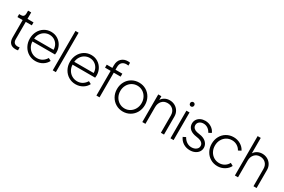

<svg xmlns="http://www.w3.org/2000/svg" viewBox="112 -1970 4725 3195"><g transform="rotate(30 2474.5 -372.5)"><path d="M123 -141V-474H23V-531H61Q90 -531 106.5 -548.5Q123 -566 123 -598V-655H183V-531H299V-474H183V-141Q183 -51 270 -51Q293 -51 308 -54V1Q289 6 261 6Q194 6 158.5 -31.5Q123 -69 123 -141Z M380 -267Q380 -345 413.5 -408Q447 -471 505.5 -507Q564 -543 636 -543Q707 -543 762.5 -508.5Q818 -474 849 -416.5Q880 -359 880 -291Q880 -268 876 -247H442Q444 -188 472 -141.5Q500 -95 545.5 -69.5Q591 -44 645 -44Q701 -44 744.5 -71Q788 -98 816 -145L867 -118Q839 -60 779.5 -24Q720 12 645 12Q571 12 510.5 -24.5Q450 -61 415 -125Q380 -189 380 -267ZM816 -302Q816 -354 792 -396.5Q768 -439 727 -463Q686 -487 636 -487Q587 -487 544.5 -463.5Q502 -440 475 -398Q448 -356 443 -302Z M975 -757H1035V0H975Z M1151 -267Q1151 -345 1184.5 -408Q1218 -471 1276.5 -507Q1335 -543 1407 -543Q1478 -543 1533.5 -508.5Q1589 -474 1620 -416.5Q1651 -359 1651 -291Q1651 -268 1647 -247H1213Q1215 -188 1243 -141.5Q1271 -95 1316.5 -69.5Q1362 -44 1416 -44Q1472 -44 1515.5 -71Q1559 -98 1587 -145L1638 -118Q1610 -60 1550.5 -24Q1491 12 1416 12Q1342 12 1281.5 -24.5Q1221 -61 1186 -125Q1151 -189 1151 -267ZM1587 -302Q1587 -354 1563 -396.5Q1539 -439 1498 -463Q1457 -487 1407 -487Q1358 -487 1315.5 -463.5Q1273 -440 1246 -398Q1219 -356 1214 -302Z M1814 -474H1706V-531H1814V-582Q1814 -664 1862 -710.5Q1910 -757 1984 -757Q2008 -757 2026 -752V-698Q2011 -701 1990 -701Q1936 -701 1905 -671Q1874 -641 1874 -582V-531H2006V-474H1874V0H1814Z M2056 -266Q2056 -344 2091 -407.5Q2126 -471 2187.5 -507Q2249 -543 2325 -543Q2401 -543 2462 -507Q2523 -471 2558 -407.5Q2593 -344 2593 -266Q2593 -187 2557.5 -123.5Q2522 -60 2460.5 -24Q2399 12 2325 12Q2250 12 2188.5 -24.5Q2127 -61 2091.5 -124.5Q2056 -188 2056 -266ZM2325 -47Q2381 -47 2428 -76Q2475 -105 2502 -155Q2529 -205 2529 -266Q2529 -327 2502 -377Q2475 -427 2428.5 -455.5Q2382 -484 2325 -484Q2268 -484 2221 -455.5Q2174 -427 2147 -377Q2120 -327 2120 -266Q2120 -205 2147 -155Q2174 -105 2221 -76Q2268 -47 2325 -47Z M2696 -531H2756V-460Q2780 -499 2821.5 -521Q2863 -543 2914 -543Q2968 -543 3013.5 -518Q3059 -493 3086 -448Q3113 -403 3113 -347V0H3053V-330Q3053 -401 3011.5 -442.5Q2970 -484 2905 -484Q2837 -484 2796.5 -438.5Q2756 -393 2756 -320V0H2696Z M3237 -531H3297V0H3237ZM3267 -712Q3284 -712 3295.5 -700.5Q3307 -689 3307 -671Q3307 -653 3296 -641Q3285 -629 3267 -629Q3250 -629 3238.5 -641Q3227 -653 3227 -671Q3227 -688 3238.5 -700Q3250 -712 3267 -712Z M3401 -122 3453 -148Q3479 -99 3521 -71.5Q3563 -44 3612 -44Q3665 -44 3700.5 -70.5Q3736 -97 3736 -138Q3736 -175 3709 -199Q3682 -223 3642 -231L3560 -246Q3491 -263 3457 -302Q3423 -341 3423 -394Q3423 -438 3446 -472Q3469 -506 3508.5 -524.5Q3548 -543 3596 -543Q3661 -543 3714 -509.5Q3767 -476 3789 -421L3736 -394Q3714 -438 3676.5 -463Q3639 -488 3594 -488Q3546 -488 3515.5 -462.5Q3485 -437 3485 -398Q3485 -362 3509.5 -339Q3534 -316 3570 -309L3659 -293Q3725 -276 3761.5 -234.5Q3798 -193 3798 -139Q3798 -96 3774 -61.5Q3750 -27 3708 -7.5Q3666 12 3613 12Q3541 12 3485 -23.5Q3429 -59 3401 -122Z M3876 -266Q3876 -345 3910.5 -408Q3945 -471 4006 -507Q4067 -543 4143 -543Q4216 -543 4276.5 -506.5Q4337 -470 4364 -413L4311 -385Q4287 -431 4242.5 -458Q4198 -485 4143 -485Q4086 -485 4039.5 -457Q3993 -429 3965.5 -379Q3938 -329 3938 -266Q3938 -203 3965.5 -153Q3993 -103 4039.5 -75Q4086 -47 4143 -47Q4198 -47 4242.5 -74Q4287 -101 4311 -148L4364 -119Q4337 -62 4276 -25Q4215 12 4143 12Q4067 12 4006 -24.5Q3945 -61 3910.5 -124.5Q3876 -188 3876 -266Z M4475 -757H4535V-460Q4559 -499 4600.5 -521Q4642 -543 4693 -543Q4747 -543 4792.5 -518Q4838 -493 4865 -448Q4892 -403 4892 -347V0H4832V-330Q4832 -401 4790.5 -442.5Q4749 -484 4684 -484Q4617 -484 4576 -438.5Q4535 -393 4535 -320V0H4475Z"/></g></svg>

Font: BLUETTI 2.0 Extralight
Style: Roman
Weight: 200
Designer: Stijn de Vries
Foundry: tokotype
Version: Version 2.005;October 31, 2023;FontCreator 14.0.0.2814 64-bi